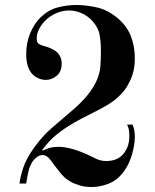

<svg xmlns="http://www.w3.org/2000/svg" viewBox="-20 -735 620 769"><path d="M85 0H58Q61 -26 73 -63Q85 -100 119 -147Q151 -191 187 -222Q223 -253 258 -283Q305 -322 330.5 -354Q356 -386 368 -414.5Q380 -443 382 -469Q384 -495 384 -524V-537Q384 -567 379 -595.5Q374 -624 350 -651Q332 -671 307.5 -682Q283 -693 257 -693Q230 -693 206 -682.5Q182 -672 164.5 -655.5Q147 -639 137 -619.5Q127 -600 127 -582Q127 -565 135 -559.5Q143 -554 155 -551Q167 -548 179.5 -543Q192 -538 202.5 -530.5Q213 -523 220 -510.5Q227 -498 227 -480Q227 -448 207 -431.5Q187 -415 164 -415Q147 -415 131.5 -422.5Q116 -430 107 -441Q97 -453 91 -472Q85 -491 85 -518Q85 -563 100.5 -601Q116 -639 142 -665Q173 -695 210 -705Q247 -715 287 -715Q322 -715 365 -706Q408 -697 448 -665Q487 -633 503.5 -592Q520 -551 520 -500Q520 -486 518 -468.5Q516 -451 509 -431Q502 -411 489.5 -390Q477 -369 456 -349Q436 -330 412.5 -316Q389 -302 362.5 -288.5Q336 -275 305.5 -259.5Q275 -244 242 -222Q204 -196 183 -174.5Q162 -153 148 -133H154Q166 -139 180.5 -143Q195 -147 213 -147Q240 -147 271 -138Q302 -129 332 -115Q349 -107 366.5 -98.5Q384 -90 406 -90Q424 -90 440.5 -95.5Q457 -101 469.5 -113.5Q482 -126 490 -145Q498 -164 498 -191Q498 -206 496 -216Q494 -226 489 -236H511Q516 -224 518 -212.5Q520 -201 520 -187Q520 -156 509 -117.5Q498 -79 478 -51Q451 -13 415.5 0.5Q380 14 348 14Q320 14 298.5 7.5Q277 1 261.5 -8Q246 -17 235.5 -27.5Q225 -38 219 -46Q199 -71 183.5 -92.5Q168 -114 151 -114Q148 -114 142.5 -113Q137 -112 130 -107.5Q123 -103 115 -94Q107 -85 100 -68Q97 -62 93 -44Q89 -26 85 0Z"/></svg>

Font: EIisabethische
Style: Book
Weight: 400
Designer: Salychow
Version: Version 1.3